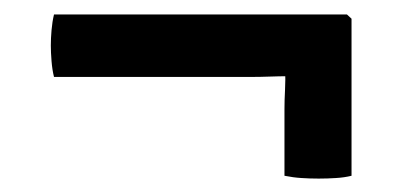

<svg xmlns="http://www.w3.org/2000/svg" viewBox="-20 -384 580 272"><path d="M56.5 -363.5Q54 -353 53 -341.2Q52 -329.5 52 -319.5Q52 -310 53 -297.5Q54 -285 56.5 -275H335.5Q348 -275 362 -275.5Q376 -276 388 -276L478 -275V-357.5L471.5 -363.5ZM384 -284Q384.5 -272 383.8 -257Q383 -242 383 -229.5V-135Q395.5 -132.5 407 -131.8Q418.5 -131 431.5 -131Q444 -131 456 -131.8Q468 -132.5 478 -135V-317H383Z"/></svg>

Font: Signika
Style: Regular
Weight: 400
Designer: Anna Giedry
Foundry: Anna Giedry
Version: Version 2.001